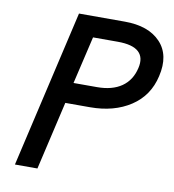

<svg xmlns="http://www.w3.org/2000/svg" viewBox="-79 -760 752 829"><g transform="rotate(10 297.5 -345.0)"><path d="M41.5 0 200.7 -689.9H401.4Q505.9 -689.9 558.3 -634.5Q610.8 -579.1 588.4 -483.9Q568.4 -395.5 495.6 -347.7Q422.9 -299.8 317.4 -299.8H209.5L140.1 0ZM229.5 -390.6H332.5Q398.9 -390.6 440.2 -419.2Q481.4 -447.8 494.1 -502.4Q505.4 -549.8 478.8 -574.5Q452.1 -599.1 386.7 -599.1H278.3Z"/></g></svg>

Font: HK Grotesk Medium Italic
Style: Regular
Weight: 500
Italic angle: -13°
Designer: Alfredo Marco Pradil and Stefan Peev
Foundry: Hanken Design Co.
Version: Version 1.000;PS 001.000;hotconv 1.0.88;makeotf.lib2.5.64775